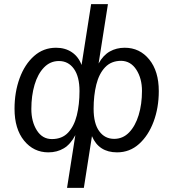

<svg xmlns="http://www.w3.org/2000/svg" viewBox="-20 -725 835 925"><path d="M303 180 343 -74Q320 -30 287.5 -10.5Q255 9 213 9Q142 9 96 -47.5Q50 -104 50 -201Q50 -281 74.5 -348Q99 -415 144 -455Q189 -495 250 -495Q294 -495 326 -473.5Q358 -452 373 -412L419 -705H500L455 -419Q477 -459 509 -477Q541 -495 581 -495Q653 -495 699 -438.5Q745 -382 745 -286Q745 -206 720 -139Q695 -72 650 -31.5Q605 9 544 9Q456 9 423 -69L384 180ZM530 -56Q572 -56 602 -87Q632 -118 648 -170.5Q664 -223 664 -287Q664 -347 637 -389Q610 -431 564 -432Q516 -432 486.5 -401Q457 -370 444 -317.5Q431 -265 431 -201Q431 -130 458 -93Q485 -56 530 -56ZM230 -55Q279 -55 308 -86Q337 -117 350 -169Q363 -221 363 -286Q363 -356 336 -393.5Q309 -431 264 -431Q222 -431 192 -400Q162 -369 146.5 -316.5Q131 -264 131 -200Q131 -139 157.5 -97Q184 -55 230 -55Z"/></svg>

Font: Nunito Sans
Style: Italic
Weight: 400
Italic angle: -9°
Designer: Vernon Adams
Foundry: Vernon Adams
Version: Version 3.006; ttfautohint (v1.8.3)